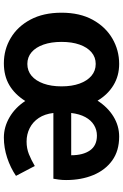

<svg xmlns="http://www.w3.org/2000/svg" viewBox="155 -770 627 978"><g transform="rotate(90 469.0 -280.5)"><path d="M302 13.8Q231.9 13.8 173.2 -21.1Q114.4 -55.9 79.3 -121.7Q44.2 -187.5 44.2 -279.9Q44.2 -372.8 80.1 -438.4Q116 -503.9 175.5 -538.7Q235 -573.5 305.2 -573.5Q365.5 -573.5 413.3 -544.6Q461.2 -515.7 492.3 -463.4Q526 -515.7 573.4 -544.6Q620.9 -573.5 675.2 -573.5Q747.9 -573.5 796.9 -538.1Q846 -502.7 871.3 -441.6Q896.6 -380.5 896.6 -303.2Q896.6 -282.8 894.2 -266.1Q891.9 -249.4 889.9 -238.4H555Q560.2 -194.3 580.4 -164Q600.5 -133.7 632 -117.8Q663.5 -101.9 700.5 -101.9Q735.2 -101.9 764.7 -113.7Q794.2 -125.6 825 -143.7L875.3 -47.9Q833.9 -19.8 783.1 -3Q732.3 13.8 680.4 13.8Q626.3 13.8 576.9 -15Q527.6 -43.8 493.9 -95.2Q460.2 -41.7 413.1 -14Q366 13.8 302 13.8ZM305.2 -105.8Q340.1 -105.8 365.7 -127.3Q391.2 -148.9 405.3 -188.2Q419.4 -227.4 419.4 -279.9Q419.4 -332.7 405.3 -371.7Q391.2 -410.7 365.7 -432.3Q340.1 -454 305.2 -454Q270.7 -454 245.5 -432.3Q220.3 -410.7 206.6 -371.7Q192.9 -332.7 192.9 -279.9Q192.9 -227.4 206.6 -188.2Q220.3 -148.9 245.5 -127.3Q270.7 -105.8 305.2 -105.8ZM555 -329.2H770.3Q770.3 -389.6 745.6 -424.9Q720.9 -460.2 670.3 -460.2Q640.9 -460.2 616.3 -445.2Q591.7 -430.2 576 -401.2Q560.2 -372.2 555 -329.2Z"/></g></svg>

Font: Noto Sans HK Thin
Style: Regular
Weight: 100
Designer: Ryoko NISHIZUKA 西塚涼子 (kana, bopomofo & ideographs); Paul D. Hunt (Latin, Greek & Cyrillic); Sandoll Communications 산돌커뮤니
Foundry: Adobe
Version: Version 2.004-H2;hotconv 1.0.118;makeotfexe 2.5.65603